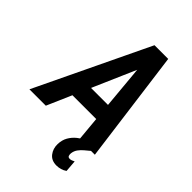

<svg xmlns="http://www.w3.org/2000/svg" viewBox="-303 -822 1141 1141"><g transform="rotate(45 267.5 -252.0)"><path d="M356 -592.3 97.7 0H-40L300.3 -710.9H387.2ZM379.9 0 324.7 -603.5 333 -710.9H415.5L509.8 0ZM428.7 -264.6 409.2 -155.8H92.3L111.8 -264.6ZM416.5 -29.3 477.1 0.5Q462.4 12.7 446 26.4Q429.7 40 417.7 56.6Q405.8 73.2 403.3 94.7Q402.3 104.5 405.3 113.5Q408.2 122.6 419.9 123Q428.7 123.5 437 120.1Q445.3 116.7 453.1 112.8L459 187Q444.3 197.3 427.7 202.1Q411.1 207 393.6 207Q351.6 207 329.6 178.7Q307.6 150.4 308.6 111.3Q309.6 76.7 324.5 50.5Q339.4 24.4 363.5 4.9Q387.7 -14.6 416.5 -29.3Z"/></g></svg>

Font: Roboto Condensed SemiBold
Style: Italic
Weight: 600
Italic angle: -12°
Designer: Christian Robertson
Foundry: Google
Version: Version 3.008; 2023